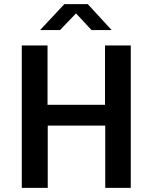

<svg xmlns="http://www.w3.org/2000/svg" viewBox="-20 -905 735 925"><path d="M85 0V-686H209V-400H486V-686H610V0H487V-300H210V0ZM173 -760 290 -885H403L518 -760H421L329 -859H364L269 -760Z"/></svg>

Font: Chivo Medium
Style: Regular
Weight: 500
Designer: Hector Gatti
Foundry: Omnibus-Type
Version: Version 2.002